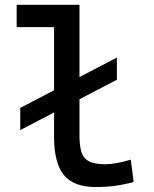

<svg xmlns="http://www.w3.org/2000/svg" viewBox="-20 -752 626 782"><path d="M62.5 -222.2V-312.5L456.1 -517.6V-427.2ZM370.1 9.8Q280.3 9.8 240.2 -39.1Q200.2 -87.9 200.2 -195.3V-732.4H303.7V-200.2Q303.7 -159.2 311.5 -133.3Q319.3 -107.4 342 -95.2Q364.7 -83 409.2 -83Q449.7 -83 512.7 -101.6L524.4 -10.7Q484.9 0 448.5 4.9Q412.1 9.8 370.1 9.8ZM47.9 -641.6V-732.4H209V-641.6Z"/></svg>

Font: Cascadia Code
Style: Regular
Weight: 400
Monospace: yes
Designer: Aaron Bell
Foundry: Saja Typeworks
Version: Version 2106.017